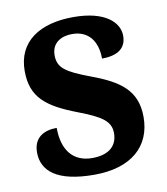

<svg xmlns="http://www.w3.org/2000/svg" viewBox="-68 -606 585 674"><g transform="rotate(-10 224.5 -269.0)"><path d="M215 10C347 10 420 -55 420 -160C420 -255 362 -295 262 -332C177 -364 150 -382 150 -427C150 -466 177 -490 224 -490C277 -490 312 -454 312 -387C371 -387 399 -411 399 -453C399 -501 351 -548 238 -548C118 -548 37 -496 37 -391C37 -296 89 -257 196 -216C277 -185 308 -165 308 -122C308 -80 281 -49 218 -49C151 -49 113 -94 113 -175C70 -175 30 -157 30 -102C30 -35 83 10 215 10Z"/></g></svg>

Font: Noto Serif SemiCondensed
Style: Bold
Weight: 700
Width: 4
Designer: Monotype Design Team
Foundry: Monotype Imaging Inc.
Version: Version 2.015